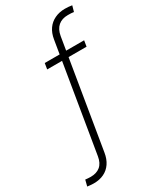

<svg xmlns="http://www.w3.org/2000/svg" viewBox="-332 -817 921 1107"><g transform="rotate(-30 128.0 -264.0)"><path d="M310.1 -529.3 303.7 -490.2H41.5L47.9 -529.3ZM-53.2 213.4Q-61.5 213.4 -68.1 212.9Q-74.7 212.4 -81.3 211.7Q-87.9 210.9 -96.2 210L-85.9 169.4Q-76.7 170.4 -68.6 171.1Q-60.5 171.9 -50.3 171.9Q-11.2 171.9 13.2 151.9Q37.6 131.8 44.4 89.8L162.1 -620.1Q168.5 -659.7 187.7 -686.8Q207 -713.9 237.1 -728Q267.1 -742.2 304.7 -742.2Q317.4 -742.2 328.9 -741.2Q340.3 -740.2 351.6 -738.3L340.8 -699.7Q332 -701.2 322.3 -701.7Q312.5 -702.1 300.8 -702.1Q261.7 -702.1 237.1 -681.2Q212.4 -660.2 205.1 -618.2L87.9 89.8Q81.5 129.9 62.7 157.5Q43.9 185.1 14.6 199.2Q-14.6 213.4 -53.2 213.4Z"/></g></svg>

Font: Inter 24pt ExtraLight
Style: Italic
Weight: 250
Italic angle: -9.3988°
Version: Version 4.001;git-66647c0bb